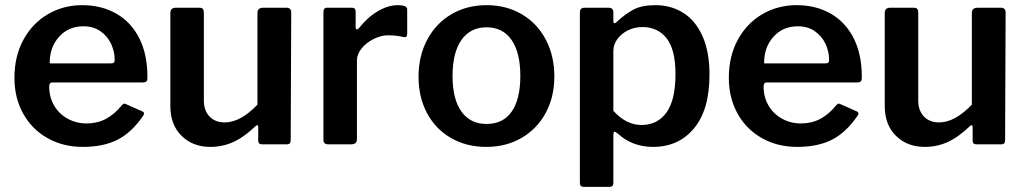

<svg xmlns="http://www.w3.org/2000/svg" viewBox="-20 -560 3984 745"><path d="M316 -81Q357 -81 390.5 -98.5Q424 -116 454 -153Q459 -158 462 -158Q465 -158 471 -155L532 -128Q539 -125 539 -119Q539 -116 535 -110Q490 -45 435.5 -17.5Q381 10 301 10Q225 10 164.5 -24Q104 -58 70 -119Q36 -180 36 -258Q36 -342 71 -406Q106 -470 166 -505Q226 -540 299 -540Q374 -540 431.5 -507Q489 -474 520.5 -411.5Q552 -349 552 -263V-259Q552 -249 549 -245Q546 -241 536 -240H182Q171 -240 171 -224Q171 -183 190 -150.5Q209 -118 242.5 -99.5Q276 -81 316 -81ZM408 -314Q418 -314 421.5 -316.5Q425 -319 425 -328Q425 -360 411 -390Q397 -420 369.5 -439Q342 -458 304 -458Q245 -458 208.5 -416.5Q172 -375 173 -314Z M979 -154V-510Q979 -530 1002 -530H1092Q1110 -530 1110 -511L1108 -16Q1108 0 1094 0H996Q982 0 982 -15V-68Q982 -73 979 -74Q976 -75 972 -71Q926 -27 884.5 -8.5Q843 10 796 10Q728 10 684.5 -33Q641 -76 641 -148V-509Q641 -530 662 -530H754Q763 -530 767 -525.5Q771 -521 771 -511V-170Q771 -131 793 -108Q815 -85 852 -85Q913 -85 979 -154Z M1235 -18V-513Q1235 -530 1249 -530H1346Q1360 -530 1360 -515V-454Q1360 -446 1365 -446Q1368 -446 1373 -451Q1406 -493 1446 -516.5Q1486 -540 1524 -540Q1560 -540 1560 -524V-428Q1560 -414 1547 -416Q1519 -423 1485 -423Q1459 -423 1430.5 -409Q1402 -395 1383.5 -372.5Q1365 -350 1365 -326V-20Q1365 0 1342 0H1253Q1235 0 1235 -18Z M1604 -262Q1604 -343 1638 -406.5Q1672 -470 1732 -505Q1792 -540 1868 -540Q1945 -540 2005 -504.5Q2065 -469 2098 -406Q2131 -343 2131 -263Q2131 -184 2097.5 -122Q2064 -60 2004 -25Q1944 10 1867 10Q1790 10 1730 -24.5Q1670 -59 1637 -121Q1604 -183 1604 -262ZM1999 -265Q1999 -356 1965 -405Q1931 -454 1868 -454Q1805 -454 1770.5 -405Q1736 -356 1736 -265Q1736 -175 1770.5 -127Q1805 -79 1868 -79Q1932 -79 1965.5 -127Q1999 -175 1999 -265Z M2360 -512V-478Q2360 -470 2365 -470Q2368 -470 2373 -475Q2405 -505 2437.5 -522.5Q2470 -540 2523 -540Q2584 -540 2631.5 -510Q2679 -480 2706 -419.5Q2733 -359 2733 -271Q2733 -134 2673 -62Q2613 10 2514 10Q2434 10 2378 -41Q2368 -49 2365 -49Q2360 -49 2360 -35V149Q2360 165 2346 165H2244Q2230 165 2230 149V-510Q2230 -521 2234.5 -525.5Q2239 -530 2250 -530H2341Q2360 -530 2360 -512ZM2469 -75Q2531 -75 2566 -123.5Q2601 -172 2601 -272Q2601 -368 2566.5 -411.5Q2532 -455 2473 -455Q2441 -455 2415 -441.5Q2389 -428 2374.5 -407Q2360 -386 2360 -363V-130Q2410 -75 2469 -75Z M3088 -81Q3129 -81 3162.5 -98.5Q3196 -116 3226 -153Q3231 -158 3234 -158Q3237 -158 3243 -155L3304 -128Q3311 -125 3311 -119Q3311 -116 3307 -110Q3262 -45 3207.5 -17.5Q3153 10 3073 10Q2997 10 2936.5 -24Q2876 -58 2842 -119Q2808 -180 2808 -258Q2808 -342 2843 -406Q2878 -470 2938 -505Q2998 -540 3071 -540Q3146 -540 3203.5 -507Q3261 -474 3292.5 -411.5Q3324 -349 3324 -263V-259Q3324 -249 3321 -245Q3318 -241 3308 -240H2954Q2943 -240 2943 -224Q2943 -183 2962 -150.5Q2981 -118 3014.5 -99.5Q3048 -81 3088 -81ZM3180 -314Q3190 -314 3193.5 -316.5Q3197 -319 3197 -328Q3197 -360 3183 -390Q3169 -420 3141.5 -439Q3114 -458 3076 -458Q3017 -458 2980.5 -416.5Q2944 -375 2945 -314Z M3751 -154V-510Q3751 -530 3774 -530H3864Q3882 -530 3882 -511L3880 -16Q3880 0 3866 0H3768Q3754 0 3754 -15V-68Q3754 -73 3751 -74Q3748 -75 3744 -71Q3698 -27 3656.5 -8.5Q3615 10 3568 10Q3500 10 3456.5 -33Q3413 -76 3413 -148V-509Q3413 -530 3434 -530H3526Q3535 -530 3539 -525.5Q3543 -521 3543 -511V-170Q3543 -131 3565 -108Q3587 -85 3624 -85Q3685 -85 3751 -154Z"/></svg>

Font: n
Style: Regular
Weight: 600
Designer: Pablo Impallari, Rodrigo Fuenzalida
Foundry: Impallari Type
Version: Version 1.002; ttfautohint (v1.5)